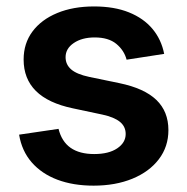

<svg xmlns="http://www.w3.org/2000/svg" viewBox="-20 -568 583 599"><path d="M272 11.2Q208.5 11.2 159.2 -7.3Q109.9 -25.9 78.9 -61.5Q47.9 -97.2 39.6 -147.9L162.6 -166Q172.4 -126.5 200.2 -106.9Q228 -87.4 273.9 -87.4Q319.3 -87.4 345.7 -105.2Q372.1 -123 372.1 -149.9Q372.1 -173.3 354 -188Q335.9 -202.6 299.8 -210.4L207.5 -230Q130.4 -246.1 92 -284.2Q53.7 -322.3 53.7 -382.3Q53.7 -432.6 81.3 -469.7Q108.9 -506.8 158.4 -527.3Q208 -547.9 273.4 -547.9Q336.4 -547.9 382.1 -529.5Q427.7 -511.2 455.6 -478Q483.4 -444.8 492.2 -399.9L375 -381.8Q367.2 -411.1 342.8 -431.2Q318.4 -451.2 275.4 -451.2Q235.8 -451.2 210.2 -433.8Q184.6 -416.5 184.6 -389.6Q184.6 -366.7 201.9 -351.6Q219.2 -336.4 258.3 -328.1L352.5 -308.6Q430.2 -292.5 467.8 -256.3Q505.4 -220.2 505.4 -162.1Q505.4 -110.4 475.6 -71.3Q445.8 -32.2 393.1 -10.5Q340.3 11.2 272 11.2Z"/></svg>

Font: V-Inter
Style: SemiBold-600
Weight: 600
Designer: Rasmus Andersson
Foundry: rsms
Version: Version 4.000;git-4146feb